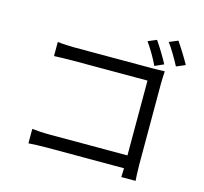

<svg xmlns="http://www.w3.org/2000/svg" viewBox="-123 -993 1246 1170"><g transform="rotate(15 500.0 -407.5)"><path d="M734 -825 680 -802C705 -767 740 -709 759 -667L815 -692C795 -730 758 -791 734 -825ZM861 -854 806 -831C833 -796 865 -739 887 -698L943 -722C922 -760 885 -820 861 -854ZM153 -656V-567C176 -568 225 -570 263 -570H742V-98H251C209 -98 165 -101 140 -104V-13C167 -15 212 -17 253 -17H742C741 7 740 28 740 39H830C829 23 826 -22 826 -58V-574C826 -598 828 -629 829 -652C809 -651 779 -650 754 -650H262C230 -650 186 -652 153 -656Z"/></g></svg>

Font: Source Han Sans TC
Style: Regular
Weight: 400
Designer: Ryoko NISHIZUKA 西塚涼子 (kana, bopomofo & ideographs); Paul D. Hunt (Latin, Greek & Cyrillic); Sandoll Communications 산돌커뮤니
Foundry: Adobe
Version: Version 2.002;hotconv 1.0.116;makeotfexe 2.5.65601